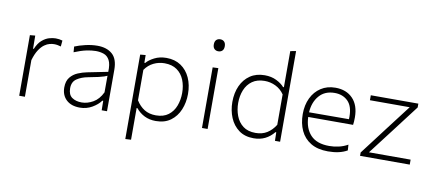

<svg xmlns="http://www.w3.org/2000/svg" viewBox="-79 -1045 3482 1543"><g transform="rotate(10 1662.0 -273.0)"><path d="M99 0V-494.5L142 -498.5L143 -391.5H149Q169.5 -440 198 -464.2Q226.5 -488.5 255.8 -496.8Q285 -505 308.5 -505Q337.5 -505 364 -497L359.5 -448Q345 -452 332.5 -454.5Q320 -457 303 -457Q288.5 -457 268.2 -452.2Q248 -447.5 225.8 -431.8Q203.5 -416 182.5 -384.5Q161.5 -353 145.5 -299V0Z M594.5 9.5Q524 9.5 484 -28.2Q444 -66 444 -129Q444 -181.5 469 -212Q494 -242.5 530.8 -257.8Q567.5 -273 603 -280L770.5 -313.5Q773 -376.5 756 -408.2Q739 -440 709.2 -450.5Q679.5 -461 644 -461Q609.5 -461 567 -452Q524.5 -443 468.5 -420L465 -466Q501.5 -481.5 551.8 -493.2Q602 -505 649.5 -505Q725.5 -505 770.5 -465.8Q815.5 -426.5 815.5 -338.5V0H772L771 -77H764Q739.5 -43 694.2 -16.8Q649 9.5 594.5 9.5ZM602 -34Q648 -34 694.5 -60.2Q741 -86.5 769.5 -146L770 -281.5Q761 -277 746 -271.8Q731 -266.5 701 -259.5Q671 -252.5 617.5 -242.5Q565.5 -233 528.5 -208.2Q491.5 -183.5 491.5 -131Q491.5 -78 522.8 -56Q554 -34 602 -34Z M999 194.5V-494.5L1043 -498.5L1043.5 -435.5H1050.5Q1072 -461.5 1114.8 -483.2Q1157.5 -505 1212.5 -505Q1281.5 -505 1330.8 -471.8Q1380 -438.5 1406.2 -380.8Q1432.5 -323 1432.5 -249Q1432.5 -179.5 1408.2 -120.8Q1384 -62 1335.5 -26.2Q1287 9.5 1214.5 9.5Q1162.5 9.5 1122 -10.5Q1081.5 -30.5 1051.5 -67H1045.5V192ZM1207 -35.5Q1269.5 -35.5 1309 -65.5Q1348.5 -95.5 1366.8 -144.5Q1385 -193.5 1385 -249Q1385 -307 1365.8 -355Q1346.5 -403 1306.5 -431.5Q1266.5 -460 1205 -460Q1158 -460 1115.8 -439.5Q1073.5 -419 1045.5 -378V-130Q1073 -85 1112.5 -60.2Q1152 -35.5 1207 -35.5Z M1590.5 0V-494.5L1636.5 -496.5V0ZM1611.5 -629.5Q1592.5 -629.5 1580 -641.8Q1567.5 -654 1567.5 -678Q1567.5 -703 1580 -715.2Q1592.5 -727.5 1612.5 -727.5Q1632.5 -727.5 1644.8 -714.8Q1657 -702 1657 -678Q1657 -654 1644.8 -641.8Q1632.5 -629.5 1611.5 -629.5Z M2012.5 9.5Q1940.5 9.5 1892 -26.2Q1843.5 -62 1819 -120.8Q1794.5 -179.5 1794.5 -249Q1794.5 -323 1820.8 -380.8Q1847 -438.5 1896.2 -471.8Q1945.5 -505 2014.5 -505Q2069.5 -505 2111.2 -484Q2153 -463 2175 -437H2182V-731.5L2228 -740V0H2186L2184.5 -69.5H2178Q2147 -31 2106 -10.8Q2065 9.5 2012.5 9.5ZM2020.5 -35.5Q2075 -35.5 2114.5 -60.2Q2154 -85 2182 -130V-378Q2154 -419 2111.5 -439.5Q2069 -460 2022 -460Q1961 -460 1921 -431.5Q1881 -403 1861.5 -355Q1842 -307 1842 -249Q1842 -193.5 1860.5 -144.5Q1879 -95.5 1918.2 -65.5Q1957.5 -35.5 2020.5 -35.5Z M2619.5 9.5Q2534.5 9.5 2478.8 -24.2Q2423 -58 2395.8 -116.8Q2368.5 -175.5 2368.5 -251Q2368.5 -325 2396 -382.2Q2423.5 -439.5 2473.8 -472.2Q2524 -505 2591.5 -505Q2681 -505 2733.5 -450.2Q2786 -395.5 2786 -296.5Q2786 -261 2782 -235.5H2416Q2419 -143 2469.5 -89Q2520 -35 2622 -35Q2660 -35 2699 -43.8Q2738 -52.5 2773 -72.5L2776 -26Q2715.5 9.5 2619.5 9.5ZM2592.5 -462.5Q2512.5 -462.5 2466.8 -409.5Q2421 -356.5 2416 -273.5L2741.5 -274.5Q2742 -283.5 2742 -295.5Q2742 -380.5 2700.8 -421.5Q2659.5 -462.5 2592.5 -462.5Z M2880.5 0V-27.5Q2925.5 -87 2969 -143.8Q3012.5 -200.5 3050 -250.5L3205.5 -454H2881V-494.5H3269V-463.5Q3248.5 -436.5 3221.2 -400.8Q3194 -365 3164.5 -326.5Q3135 -288 3109 -253.5L2946 -40.5H3286V0Z"/></g></svg>

Font: Commissioner ExtraLight
Style: Regular
Weight: 200
Designer: Kostas Bartsokas
Foundry: Kostas Bartsokas
Version: Version 1.000; ttfautohint (v1.8.3)